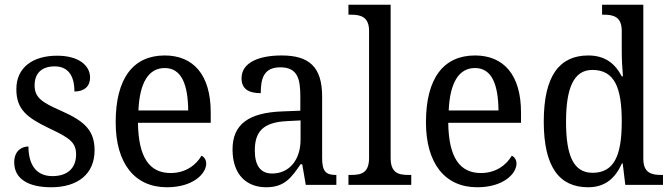

<svg xmlns="http://www.w3.org/2000/svg" viewBox="-20 -780 2834 810"><path d="M196 10C307 10 379 -45 379 -146C379 -230 336 -269 239 -312C157 -348 126 -368 126 -420C126 -467 152 -500 211 -500C266 -500 294 -462 294 -394C337 -394 360 -417 360 -453C360 -503 313 -545 221 -545C118 -545 49 -495 49 -404C49 -318 93 -284 191 -237C277 -197 301 -177 301 -128C301 -72 266 -37 201 -37C128 -37 100 -92 100 -162C74 -162 40 -146 40 -95C40 -25 100 10 196 10Z M684 10C797 10 850 -49 850 -90C850 -107 840 -119 830 -123C808 -85 764 -50 700 -50C611 -50 564 -115 562 -262H869V-306C869 -464 796 -546 675 -546C543 -546 468 -451 468 -264C468 -91 548 10 684 10ZM774 -314H564C569 -430 606 -493 675 -493C747 -493 773 -421 774 -314Z M1103 10C1180 10 1209 -30 1248 -87H1255L1270 0H1399V-42H1396C1354 -42 1339 -58 1339 -114V-373C1339 -500 1282 -546 1168 -546C1072 -546 999 -516 999 -450C999 -406 1027 -387 1080 -387C1080 -451 1094 -496 1163 -496C1236 -496 1247 -446 1247 -373V-313L1171 -310C1030 -305 961 -256 961 -150C961 -41 1022 10 1103 10ZM1128 -48C1078 -48 1055 -83 1055 -145C1055 -223 1088 -264 1190 -269L1248 -272V-191C1248 -106 1201 -48 1128 -48Z M1450 0H1715V-42H1703C1660 -42 1628 -51 1628 -114V-760H1450V-718H1462C1501 -718 1537 -709 1537 -650V-114C1537 -51 1505 -42 1462 -42H1450Z M1993 10C2106 10 2159 -49 2159 -90C2159 -107 2149 -119 2139 -123C2117 -85 2073 -50 2009 -50C1920 -50 1873 -115 1871 -262H2178V-306C2178 -464 2105 -546 1984 -546C1852 -546 1777 -451 1777 -264C1777 -91 1857 10 1993 10ZM2083 -314H1873C1878 -430 1915 -493 1984 -493C2056 -493 2082 -421 2083 -314Z M2461 10C2534 10 2576 -29 2604 -91H2607L2618 0H2777V-42H2769C2728 -42 2694 -51 2694 -110V-760H2520V-718H2528C2568 -718 2603 -709 2603 -650V-566C2603 -532 2605 -490 2608 -458H2603C2576 -510 2534 -546 2462 -546C2340 -546 2274 -460 2274 -267C2274 -75 2340 10 2461 10ZM2480 -51C2400 -51 2368 -122 2368 -266C2368 -408 2400 -485 2479 -485C2574 -485 2603 -408 2603 -267C2603 -126 2572 -51 2480 -51Z"/></svg>

Font: Noto Serif Devanagari SemiCondensed
Style: Regular
Weight: 400
Width: 4
Designer: Universal Thirst, Indian Type Foundry and the Monotype Design Team
Foundry: Monotype Imaging Inc.
Version: Version 2.004